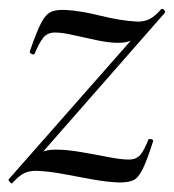

<svg xmlns="http://www.w3.org/2000/svg" viewBox="-27 -417 402 444"><path d="M1 7Q-1 8 -4.6 3.5Q-8.2 -1 -7.2 -2L308 -360L302 -349Q289 -330.8 278.1 -324.4Q267.2 -318 246.2 -318Q225.2 -318 196.8 -324Q168.4 -330 142.4 -335.9Q116.4 -341.8 100.2 -341.8Q82.8 -341.8 73.3 -330.1Q63.8 -318.4 53.4 -293.6Q52.2 -289.6 46.3 -292Q40.4 -294.4 42.4 -299.4Q57.8 -344.4 68.4 -364.4Q79 -384.4 91.3 -389.7Q103.6 -395 125 -394Q160 -392 206 -380.5Q252 -369 291 -367Q307 -367 319 -373Q331 -379 346 -396Q349 -398 352.6 -393.7Q356.2 -389.4 354.2 -387.4L40 -29L43.8 -40.6Q57 -58.6 68.9 -64.8Q80.8 -71 101.8 -71Q127 -71 159.4 -65.5Q191.8 -60 222.3 -54Q252.8 -48 271 -48Q288 -48 297.3 -58.7Q306.6 -69.4 316 -94.2Q317.2 -96.2 322.6 -95.2Q328 -94.2 327 -90.2Q313 -46 302.7 -25.4Q292.4 -4.8 280.7 0.1Q269 5 249 5Q221 4 187.5 -2Q154 -8 120 -14.5Q86 -21 56 -22Q40 -22 28 -16Q16 -10 1 7Z"/></svg>

Font: Cormorant Light
Style: Italic
Weight: 300
Italic angle: -10°
Designer: Christian Thalmann (Catharsis Fonts)
Foundry: Catharsis Fonts
Version: Version 4.000